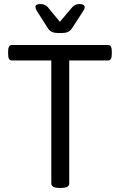

<svg xmlns="http://www.w3.org/2000/svg" viewBox="-20 -921 589 943"><path d="M372 -901H370C357 -901 347 -897 337 -888L274 -814L213 -888C203 -897 193 -901 179 -901H177C162 -901 154 -896 154 -887C154 -882 156 -876 160 -869L216 -781C226 -766 242 -759 262 -759H287C307 -759 323 -766 333 -781L390 -869C394 -875 396 -881 396 -886C396 -895 388 -901 372 -901ZM509 -700H40C26 -700 20 -691 20 -670V-654C20 -633 26 -624 40 -624H232V-20C232 -6 244 2 272 2H280C308 2 320 -6 320 -20V-624H509C523 -624 529 -633 529 -654V-670C529 -691 523 -700 509 -700Z"/></svg>

Font: Asap
Style: Regular
Weight: 400
Designer: Pablo Cosgaya
Foundry: Pablo Cosgaya
Version: Version 1.007;PS 001.007;hotconv 1.0.70;makeotf.lib2.5.58329